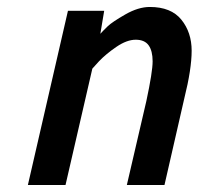

<svg xmlns="http://www.w3.org/2000/svg" viewBox="-20 -531 570 551"><path d="M410 -511Q471 -511 500.5 -474.5Q530 -438 530 -385.5Q530 -333 509 -249L452 0H344L400 -241Q418 -325 418 -355Q418 -385 406.5 -401Q395 -417 369.5 -417Q344 -417 314 -396.5Q284 -376 264 -355L245 -334L168 0H60L175 -500H279L268 -434Q276 -443 289 -455.5Q302 -468 339.5 -489.5Q377 -511 410 -511Z"/></svg>

Font: Titillium Web SemiBold
Style: Italic
Weight: 600
Italic angle: -13°
Version: Version 1.002;PS 57.000;hotconv 1.0.70;makeotf.lib2.5.55311